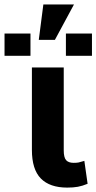

<svg xmlns="http://www.w3.org/2000/svg" viewBox="-76 -830 432 860"><path d="M209.5 -527.8V-156.7Q209.5 -124.5 220.2 -112.5Q231 -100.6 253.9 -100.6Q268.1 -100.6 276.1 -102.3Q284.2 -104 301.8 -109.4L316.4 -6.8Q293 2.9 272.7 6.6Q252.4 10.3 225.1 10.3Q147 10.3 106.9 -30.5Q66.9 -71.3 66.9 -158.7V-527.8ZM335.9 -580.1H219.2V-679.7H335.9ZM60.5 -580.1H-55.7V-679.7H60.5ZM118.2 -810.1H255.4L169.9 -651.4H97.7Z"/></svg>

Font: Roboto Web
Style: Bold
Weight: 700
Designer: Google
Version: Version 1.200310; 2013